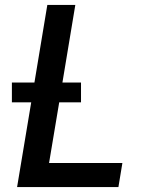

<svg xmlns="http://www.w3.org/2000/svg" viewBox="-20 -755 616 775"><path d="M49 0H458L474 -97H178L219 -342H307V-422H232L284 -735H171L119 -422H28V-342H106Z"/></svg>

Font: Iosevka Sparkle Semibold
Style: Italic
Weight: 600
Italic angle: -9°
Designer: Belleve Invis
Foundry: Belleve Invis
Version: Version 4.5.0; ttfautohint (v1.8.3)